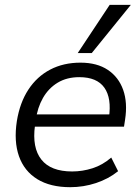

<svg xmlns="http://www.w3.org/2000/svg" viewBox="-20 -773 584 802"><path d="M273.3 8.9Q190.2 8.9 135.6 -24.7Q81.1 -58.4 59.2 -120.6Q37.4 -182.8 50.4 -267.3Q62.9 -344.3 98.6 -398.8Q134.3 -453.3 189.7 -482.3Q245.1 -511.3 316 -511.3Q385.3 -511.3 430.4 -481.1Q475.5 -451 494.5 -397.6Q513.4 -344.2 502.5 -273.4L498 -244H108.7L116.6 -295.2H452.9L434.9 -280.8Q447 -362.9 415.9 -406.8Q384.8 -450.7 311.5 -450.7Q258.9 -450.7 220.7 -427.5Q182.6 -404.3 159.5 -363.9Q136.5 -323.5 129.5 -271.9L126.1 -248.5Q113.5 -156.2 152.8 -106.5Q192 -56.8 281.4 -56.8Q324.6 -56.8 366.6 -70.2Q408.6 -83.6 444.7 -114.9L473.3 -57.9Q433.3 -25.8 381.1 -8.4Q328.8 8.9 273.3 8.9ZM304.6 -551.3 438.2 -752.8H526.6L363.2 -551.3Z"/></svg>

Font: Mulish ExtraLight
Style: Italic
Weight: 200
Italic angle: -9°
Designer: Vernon Adams
Foundry: Vernon Adams
Version: Version 3.603